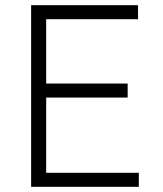

<svg xmlns="http://www.w3.org/2000/svg" viewBox="-20 -720 630 740"><path d="M100 0V-700H512V-646H158V-398H472V-344H158V-54H515V0Z"/></svg>

Font: Geologica Roman Thin
Style: Regular
Weight: 250
Designer: Sindre Bremnes, Frode Helland
Foundry: Monokrom Skriftforlag AS
Version: Version 1.010;gftools[0.9.28]